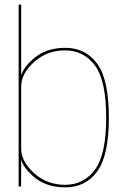

<svg xmlns="http://www.w3.org/2000/svg" viewBox="-20 -805 550 829"><path d="M60.5 0H71L71.5 -105.5V-785H60.5ZM261.5 4Q349.5 4 399.8 -64.8Q450 -133.5 450 -297Q450 -461 399.8 -529.8Q349.5 -598.5 261.5 -598.5Q177 -598.5 122.8 -550.2Q68.5 -502 68.5 -459L71.5 -432Q71.5 -487 127 -537.2Q182.5 -587.5 261 -587.5Q341.5 -587.5 390 -522Q438.5 -456.5 438.5 -297Q438.5 -138 390 -72.5Q341.5 -7 261 -7Q182.5 -7 127 -57.5Q71.5 -108 71.5 -163L68.5 -135.5Q68.5 -92.5 122.8 -44.2Q177 4 261.5 4Z"/></svg>

Font: Anybody UltraCondensed Thin Thin
Style: Regular
Weight: 250
Version: Version 1.111